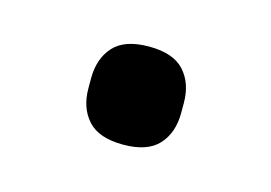

<svg xmlns="http://www.w3.org/2000/svg" viewBox="-37 -174 345 244"><g transform="rotate(15 136.0 -52.5)"><path d="M136 12Q104 12 89.5 -4Q75 -20 75 -46V-59Q75 -85 89.5 -101Q104 -117 136 -117Q168 -117 182.5 -101Q197 -85 197 -59V-46Q197 -20 182.5 -4Q168 12 136 12Z"/></g></svg>

Font: IBM Plex Sans KR
Style: Regular
Weight: 400
Designer: Mike Abbink; Paul van der Laan; Pieter van Rosmalen; Wujin Sim; Chorong Kim; Dohee Lee;
Foundry: Sandoll Inc.
Version: Version 1.000